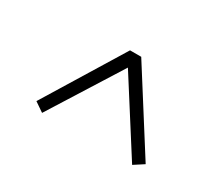

<svg xmlns="http://www.w3.org/2000/svg" viewBox="-68 -695 722 624"><g transform="rotate(30 293.5 -382.5)"><path d="M91 -247 126 -223 294 -490 464 -223 501 -247 314 -542H272Z"/></g></svg>

Font: Noto Serif JP Medium
Style: Regular
Weight: 500
Designer: Ryoko NISHIZUKA 西塚涼子 (kana & ideographs); Frank Grießhammer (Latin, Greek & Cyrillic); Wenlong ZHANG 张文龙 (bopomofo); San
Foundry: Adobe
Version: Version 2.001;hotconv 1.1.0;makeotfexe 2.6.0